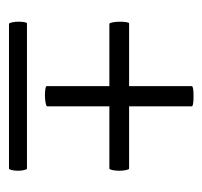

<svg xmlns="http://www.w3.org/2000/svg" viewBox="-32 -454 461 438"><g transform="rotate(90 199.0 -234.5)"><path d="M29 -46Q29 -53 30 -59Q31 -65 33 -65H364Q366 -65 367.5 -58.5Q369 -52 369 -45Q369 -37 367.5 -30.5Q366 -24 364 -24H34Q32 -24 30.5 -31Q29 -38 29 -46ZM29 -277Q29 -285 30 -291.5Q31 -298 33 -298H364Q366 -298 367.5 -291Q369 -284 369 -276Q369 -267 367.5 -260Q366 -253 364 -253H34Q32 -253 30.5 -260.5Q29 -268 29 -277ZM197 -106Q189 -106 182.5 -107Q176 -108 176 -110V-441Q176 -445 199 -445Q222 -445 222 -441V-111Q222 -109 214 -107.5Q206 -106 197 -106Z"/></g></svg>

Font: Cormorant SC SemiBold
Style: Regular
Weight: 600
Designer: Christian Thalmann (Catharsis Fonts)
Foundry: Catharsis Fonts
Version: Version 4.000